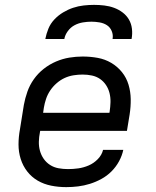

<svg xmlns="http://www.w3.org/2000/svg" viewBox="-20 -760 640 788"><path d="M252 8Q220 8 190 2Q160 -4 135 -18.5Q110 -33 92 -56Q74 -79 65 -107.5Q56 -136 56 -167Q56 -198 62 -230L78 -330Q83 -357 92.5 -384Q102 -411 119 -435Q136 -459 159.5 -477.5Q183 -496 210 -507.5Q237 -519 264.5 -523.5Q292 -528 319 -528Q351 -528 381 -522.5Q411 -517 436.5 -502Q462 -487 480.5 -464Q499 -441 507.5 -412.5Q516 -384 516.5 -353Q517 -322 512 -290L501 -223H145L144 -218Q140 -198 139.5 -178.5Q139 -159 144 -141Q149 -123 159.5 -108Q170 -93 185.5 -83Q201 -73 220 -69.5Q239 -66 259 -66Q280 -66 301.5 -69Q323 -72 344 -81Q365 -90 381.5 -107Q398 -124 403 -145H486Q481 -121 468.5 -98Q456 -75 437.5 -56.5Q419 -38 396 -25.5Q373 -13 349 -5.5Q325 2 300.5 5Q276 8 252 8ZM157 -297H429L430 -302Q433 -322 433.5 -341Q434 -360 429.5 -378Q425 -396 415 -411Q405 -426 390.5 -436Q376 -446 357.5 -450Q339 -454 319 -454Q301 -454 282 -451Q263 -448 245.5 -440Q228 -432 212.5 -418.5Q197 -405 186 -388.5Q175 -372 169 -354Q163 -336 160 -318ZM166 -600Q170 -621 178.5 -642Q187 -663 203 -680Q219 -697 239 -709Q259 -721 280 -728Q301 -735 323 -737.5Q345 -740 366 -740Q387 -740 408 -737.5Q429 -735 448 -728Q467 -721 483 -709Q499 -697 509 -680Q519 -663 521.5 -642Q524 -621 520 -600H442Q445 -617 438.5 -632.5Q432 -648 419 -656.5Q406 -665 389 -668Q372 -671 355 -671Q338 -671 320 -668Q302 -665 286 -656.5Q270 -648 258.5 -632.5Q247 -617 244 -600Z"/></svg>

Font: Iosevka Aile Oblique
Style: Regular
Weight: 400
Italic angle: -9°
Designer: Belleve Invis
Foundry: Belleve Invis
Version: Version 31.1.0; ttfautohint (v1.8.4)